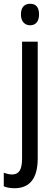

<svg xmlns="http://www.w3.org/2000/svg" viewBox="-46 -758 291 1018"><path d="M65 -681Q65 -710 78 -724Q91 -738 114 -738Q161 -738 161 -681Q161 -654 148.5 -639Q136 -624 114 -624Q92 -624 78.5 -639Q65 -654 65 -681ZM32 240Q-2 240 -26 230V158Q-15 162 -4 164.5Q7 167 19 167Q45 167 58 147.5Q71 128 71 83V-537H154V81Q154 239 32 240Z"/></svg>

Font: Noto Sans Devanagari Condensed
Style: Regular
Weight: 400
Width: 3
Designer: Jelle Bosma - Monotype Design Team
Foundry: Monotype Imaging Inc.
Version: Version 2.004; ttfautohint (v1.8.4.7-5d5b)